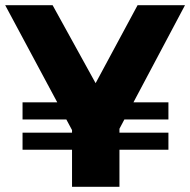

<svg xmlns="http://www.w3.org/2000/svg" viewBox="-20 -721 734 741"><path d="M441 0H258V-143H67V-209H258V-219L236 -260H67V-326H201L0 -701H183L349 -400L511 -701H694L495 -326H630V-260H460L441 -224V-209H630V-143H441Z"/></svg>

Font: Argentum Novus
Style: Bold
Weight: 700
Designer: Julieta Ulanovsky (font) & Cristiano Sobral (main changes)
Foundry: Julieta Ulanovsky (font) & Cristiano Sobral (main changes)
Version: Version 3.00;November 27, 2020;FontCreator 13.0.0.2655 64-bi